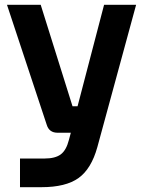

<svg xmlns="http://www.w3.org/2000/svg" viewBox="-20 -563 602 797"><path d="M63 214V95H165Q209 95 232 78Q255 61 266 18L274 -12H219Q184 -12 174 -45L9 -543H149L281 -122H302L412 -543H545L384 48Q359 138 306 176Q253 214 152 214Z"/></svg>

Font: Cazoo Sans SemiBold
Style: Regular
Weight: 600
Designer: Jonathan Barnbrook, Julián Moncada
Foundry: Barnbrook Fonts
Version: Version 2.000;Glyphs 3.2.3 (3260)